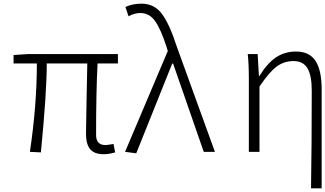

<svg xmlns="http://www.w3.org/2000/svg" viewBox="-20 -828 1774 1047"><path d="M546 13Q495 13 472 -14Q449 -41 449 -98Q449 -135 452 -283.5Q455 -432 456 -482H235Q235 -323 203 3L143 0Q181 -254 181 -482H54V-528L129 -533H623V-482H512Q504 -329 504 -92Q504 -37 555 -37Q566 -37 599 -43L608 3Q574 13 546 13Z M723 8 662 0 895 -550 887 -576Q856 -671 825 -714Q794 -757 746 -757Q712 -757 681 -739L664 -790Q702 -808 752 -808Q821 -808 862.5 -753Q904 -698 944 -574L1152 0H1091L924 -481H919Z M1676 199Q1680 -37 1680 -333Q1680 -417 1656.5 -456Q1633 -495 1581 -495Q1529 -495 1488.5 -465Q1448 -435 1395 -356V0H1337V-395Q1337 -479 1331 -533H1385L1392 -413H1394Q1438 -484 1485.5 -515.5Q1533 -547 1594 -547Q1667 -547 1700.5 -496Q1734 -445 1734 -341V199Z"/></svg>

Font: NotoSansHansLight
Style: Regular
Weight: 300
Designer: Ryoko NISHIZUKA  (kana & ideographs); Paul D. Hunt (Latin, Greek & Cyrillic); Wenlong ZHANG  (bopomofo); Sandoll Communi
Foundry: Adobe Systems Incorporated
Version: Version 1.00;December 8, 2021;FontCreator 13.0.0.2675 64-bit